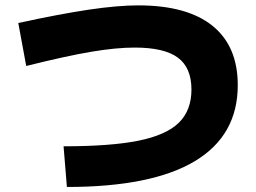

<svg xmlns="http://www.w3.org/2000/svg" viewBox="-20 -706 978 733"><path d="M710.9 -364.3Q710.9 -447.8 658.9 -486.1Q606.9 -524.4 494.1 -524.4Q423.8 -524.4 329.1 -508.5Q234.4 -492.7 80.1 -454.1L49.8 -618.2Q209 -652.8 319.6 -669.2Q430.2 -685.5 507.8 -685.5Q694.3 -685.5 791 -607.7Q887.7 -529.8 887.7 -380.9Q887.7 -188.5 723.1 -90.3Q558.6 7.8 235.4 7.8L222.7 -147.5Q402.8 -147.5 508.8 -168.9Q614.7 -190.4 662.8 -237.5Q710.9 -284.7 710.9 -364.3Z"/></svg>

Font: Pretendard JP Black
Style: Regular
Weight: 900
Designer: Base glyphs from Inter by Rasmus Andersson; Hangeul glyphs from Noto Sans CJK(Source Han Sans) by Jang Soo-young and Kan
Foundry: Kil Hyung-jin
Version: Version 1.309